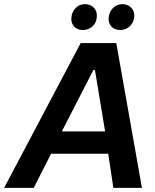

<svg xmlns="http://www.w3.org/2000/svg" viewBox="-68 -908 750 928"><path d="M-48 0H95L179 -165H455L480 0H618L494 -700H322ZM330 -763C366 -762 398 -786 400 -827C403 -861 380 -887 344 -888C309 -889 280 -862 277 -822C274 -789 296 -764 330 -763ZM511 -763C552 -762 578 -793 581 -827C584 -861 560 -887 525 -888C489 -889 460 -861 457 -821C455 -788 476 -764 511 -763ZM231 -273 383 -569H391L440 -273Z"/></svg>

Font: Fixel Display SemiBold
Style: Italic
Weight: 600
Italic angle: -10°
Designer: AlfaBravo + MacPaw
Foundry: Kyrylo Tkachov, Marchela Mozhyna, Serhii Makarenko, Maria Weinstein, Zakhar Kryvoshyya
Version: Version 1.210;Glyphs 3.2 (3217)